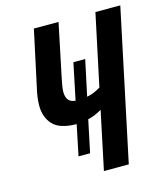

<svg xmlns="http://www.w3.org/2000/svg" viewBox="-108 -797 760 880"><g transform="rotate(-15 272.5 -357.0)"><path d="M394 0 545 -714H427L355 -375Q340 -366 324 -359Q308 -352 290 -349L326 -518H270L234 -345Q190 -348 190 -398Q190 -417 198 -455L252 -714H135L78 -449Q67 -403 67 -366Q67 -311 99 -276Q131 -241 211 -240L181 -95H236L268 -248Q298 -254 334 -275L276 0Z"/></g></svg>

Font: Noto Sans Display Condensed
Style: Bold Italic
Weight: 700
Width: 3
Designer: Monotype Design team
Foundry: Monotype Imaging Inc.
Version: 1.000